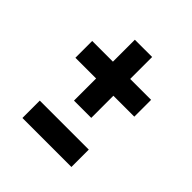

<svg xmlns="http://www.w3.org/2000/svg" viewBox="-140 -649 698 698"><g transform="rotate(45 208.5 -300.0)"><path d="M164.1 -231.9V-345.7H57.6V-432.1H164.1V-544.9H252.9V-432.1H360.4V-345.7H252.9V-231.9ZM76.2 -54.7V-144H328.1V-54.7Z"/></g></svg>

Font: Antonio
Style: Bold
Weight: 700
Designer: Vernon Adams
Foundry: Vernon Adams
Version: Version 1.002